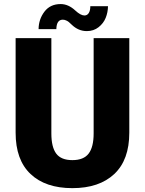

<svg xmlns="http://www.w3.org/2000/svg" viewBox="-20 -928 724 960"><path d="M520 -897Q519.5 -866.2 508.5 -838.9Q497.6 -811.5 472.9 -792Q448.2 -772.5 414.1 -772.5Q371.6 -772.5 338.4 -804.7Q329.1 -813.5 324 -817.9Q318.8 -822.3 310.5 -825.9Q302.2 -829.6 293.9 -829.6Q262.7 -829.6 261.7 -782.2H172.9Q173.3 -831.5 202.1 -869.6Q231 -907.7 283.2 -907.7Q321.8 -907.7 356.4 -875.5Q383.3 -850.6 402.3 -850.6Q416 -850.6 423.8 -862.8Q431.6 -875 431.6 -897ZM626.5 -264.6Q626.5 -128.4 551.3 -57.9Q476.1 12.7 341.8 12.7Q207.5 12.7 132.8 -57.9Q58.1 -128.4 58.1 -264.6V-737.3H236.8V-260.7Q236.8 -192.4 261.2 -159.9Q285.6 -127.4 341.8 -127.4Q398.4 -127.4 423.3 -160.2Q448.2 -192.9 448.2 -260.7V-737.3H626.5Z"/></svg>

Font: Epilogue ExtraBold
Style: Regular
Weight: 800
Designer: Tyler Finck
Foundry: Etcetera Type Co
Version: Version 2.112